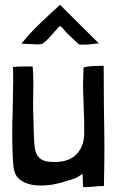

<svg xmlns="http://www.w3.org/2000/svg" viewBox="-20 -777 490 800"><path d="M193 -723Q152 -685 125 -658Q98 -631 69 -595L136 -592Q146 -592 152 -593Q167 -597 209 -647Q228 -668 230 -669Q240 -663 256 -642L279 -620Q308 -591 312 -591Q341 -590 366 -593.5Q391 -597 392 -596L230 -757ZM336 3Q344 3 351.5 2Q359 1 364 1Q391 -2 413 -2Q415 -106 415 -154Q415 -213 413 -331L412 -503Q397 -502 376 -502Q373 -502 358.5 -501Q344 -500 328 -496V-492Q326 -442 326 -415Q326 -400 328 -352Q332 -257 331 -221Q330 -166 298.5 -134Q267 -102 208 -102Q191 -102 171 -105Q148 -111 136.5 -128Q125 -145 123 -178Q120 -226 120 -262L119 -290Q118 -308 118 -348L119 -429Q119 -470 116 -500H83Q52 -500 34 -498Q35 -481 35 -442Q35 -404 33 -318Q31 -258 31 -229V-198Q32 -120 36 -84.5Q40 -49 57 -34Q88 -4 150 -4Q205 -4 263 -25Q294 -32 308 -42Q322 -52 324 -53Q325 -44 325 -31.5Q325 -19 326 0Q326 3 336 3Z"/></svg>

Font: Londrina Solid Light
Style: Regular
Weight: 300
Designer: Marcelo Magalhaes
Foundry: Marcelo Magalhães
Version: Version 1.002